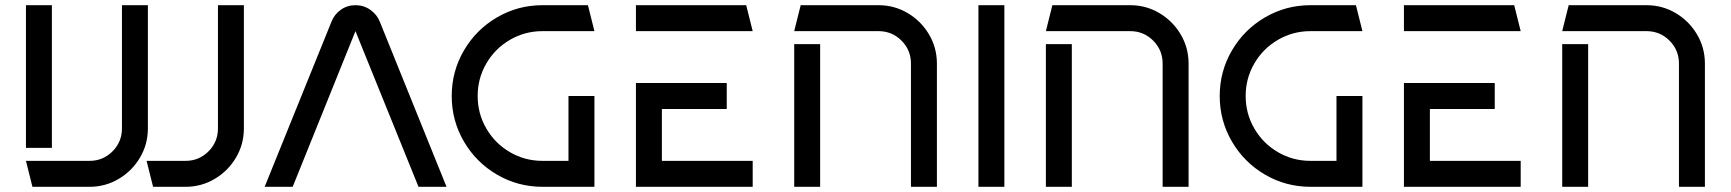

<svg xmlns="http://www.w3.org/2000/svg" viewBox="-20 -720 6671 740"><path d="M450 -225V-700H550V-225Q550 -164 519.5 -112.5Q489 -61 437.5 -30.5Q386 0 325 0H105L80 -100H325Q377 -100 413.5 -136.5Q450 -173 450 -225ZM80 -700H180V-150H80ZM695 -100Q747 -100 783.5 -136.5Q820 -173 820 -225V-700H920V-225Q920 -164 889.5 -112.5Q859 -61 807.5 -30.5Q756 0 695 0H570L545 -100Z M1257 -635Q1268 -664 1293 -682Q1318 -700 1350 -700Q1382 -700 1407.5 -682Q1433 -664 1444 -636L1701 0H1593L1350 -600L1108 0H1000Z M1721 -350Q1721 -445 1768 -525.5Q1815 -606 1895.5 -653Q1976 -700 2071 -700H2246L2271 -600H2071Q2003 -600 1945.5 -566.5Q1888 -533 1854.5 -475.5Q1821 -418 1821 -350Q1821 -282 1854.5 -224.5Q1888 -167 1945.5 -133.5Q2003 -100 2071 -100H2171V-350H2271V0H2071Q1976 0 1895.5 -47Q1815 -94 1768 -174.5Q1721 -255 1721 -350Z M2781 -400V-300H2531V-100H2881V0H2431V-400ZM2431 -700H2856L2881 -600H2431Z M3591 -475V0H3491V-475Q3491 -527 3454.5 -563.5Q3418 -600 3366 -600H3041L3066 -700H3366Q3427 -700 3478.5 -669.5Q3530 -639 3560.5 -587.5Q3591 -536 3591 -475ZM3041 -550H3141V0H3041Z M3851 -700V0H3751V-700Z M4561 -475V0H4461V-475Q4461 -527 4424.5 -563.5Q4388 -600 4336 -600H4011L4036 -700H4336Q4397 -700 4448.5 -669.5Q4500 -639 4530.5 -587.5Q4561 -536 4561 -475ZM4011 -550H4111V0H4011Z M4681 -350Q4681 -445 4728 -525.5Q4775 -606 4855.5 -653Q4936 -700 5031 -700H5206L5231 -600H5031Q4963 -600 4905.5 -566.5Q4848 -533 4814.5 -475.5Q4781 -418 4781 -350Q4781 -282 4814.5 -224.5Q4848 -167 4905.5 -133.5Q4963 -100 5031 -100H5131V-350H5231V0H5031Q4936 0 4855.5 -47Q4775 -94 4728 -174.5Q4681 -255 4681 -350Z M5741 -400V-300H5491V-100H5841V0H5391V-400ZM5391 -700H5816L5841 -600H5391Z M6551 -475V0H6451V-475Q6451 -527 6414.5 -563.5Q6378 -600 6326 -600H6001L6026 -700H6326Q6387 -700 6438.5 -669.5Q6490 -639 6520.5 -587.5Q6551 -536 6551 -475ZM6001 -550H6101V0H6001Z"/></svg>

Font: Skate blade
Style: Regular
Weight: 400
Italic angle: -7°
Designer: Valerio Brotto (Silverblur_type)
Version: Version 2.001